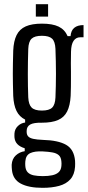

<svg xmlns="http://www.w3.org/2000/svg" viewBox="-20 -718 414 903"><path d="M180.1 165.4Q114.9 165.4 77.5 145.4Q40.1 125.3 36.1 80.6Q35.8 76.1 35.2 69.9Q34.6 63.8 34.9 57.1Q36.7 29 54.4 12.8Q72.1 -3.4 96.3 -6.9V-20.7Q74 -27.5 61.8 -40.1Q49.6 -52.8 48 -72.5Q47.8 -77.1 47.8 -81.3Q47.8 -85.6 48 -90.3Q49.4 -111.1 63.9 -125.1Q78.3 -139.2 98.2 -141.7V-155.5Q70.9 -169.1 57.6 -196.4Q44.3 -223.8 42.2 -267Q41.3 -298.4 40.8 -323.3Q40.3 -348.1 40.3 -371Q40.3 -393.8 40.8 -420Q41.3 -446.1 42.2 -480.1Q44.2 -525 58.1 -553Q72 -581 101 -593.9Q130.1 -606.8 177.3 -606.8Q226.9 -606.8 255.7 -592.9Q284.5 -579 297.9 -548.2H311.8Q313.9 -574.5 329.3 -587.2Q344.7 -600 372.9 -600V-542.6H356.9Q337.4 -542.6 326.1 -526Q314.8 -509.4 314 -475.2L313.3 -420.9Q313.7 -400.3 313.7 -382.2Q313.7 -364 313.7 -346.5Q313.8 -328.9 313.5 -309.8Q313.3 -290.6 312.3 -267Q309.8 -221.8 295.8 -193.9Q281.9 -166.1 253 -153.5Q224.2 -140.9 177 -140.9Q138.6 -141.7 122 -132.3Q105.4 -122.8 105.4 -102V-96.6Q105.8 -83.8 112.8 -76.3Q119.8 -68.7 136.2 -65Q152.6 -61.3 181.6 -60.1Q253.7 -58.2 291.1 -36.8Q328.4 -15.4 333 38.1Q333.4 45.1 333.4 51.8Q333.4 58.5 333 66.4Q330.4 103.7 310.9 125.3Q291.5 147 258.1 156.2Q224.7 165.4 180.1 165.4ZM181.6 110.3Q207 110.3 226 106.2Q245 102.1 256.1 91.7Q267.2 81.3 268.8 62.4Q269.4 56.3 269.3 51Q269.2 45.7 268.6 40.2Q266.9 20.7 255.9 11.4Q245 2.1 226.1 -1.2Q207.2 -4.6 181.7 -5.8Q143.8 -7.8 122.6 2Q101.4 11.7 99.1 40.8Q98.5 46.1 98.6 51.7Q98.6 57.4 99 62.4Q100.5 82.6 110.8 92.8Q121 103 139 106.7Q156.9 110.3 181.6 110.3ZM176.9 -198Q211 -198 225.1 -211.7Q239.2 -225.4 240.8 -259.4Q241.8 -284.6 242.5 -312.9Q243.2 -341.3 243.2 -371.2Q243.2 -401 242.5 -430.8Q241.8 -460.6 240.8 -488.2Q239.2 -522.8 224.9 -536.2Q210.6 -549.7 176.9 -549.7Q143.2 -549.7 128.8 -536.2Q114.3 -522.7 112.9 -487.7Q111.9 -457.7 111.4 -427.8Q110.9 -397.8 110.9 -368.9Q110.9 -340 111.4 -312.7Q111.9 -285.4 112.9 -260.2Q114.5 -226.4 128.7 -212.2Q143 -198 176.9 -198ZM148.5 -640V-698.1H206.2V-640Z"/></svg>

Font: Big Shoulders Thin
Style: Regular
Weight: 100
Designer: Patric King
Foundry: XO Type Co
Version: Version 2.002